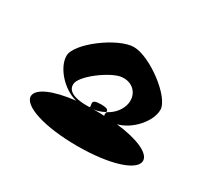

<svg xmlns="http://www.w3.org/2000/svg" viewBox="-105 -866 919 843"><g transform="rotate(30 354.5 -444.5)"><path d="M74 -282C74 -234 189 -194 360 -194C530 -194 643 -234 643 -282C643 -320 572 -352 463 -364C534 -382 597 -456 597 -514C597 -578 441 -695 359 -695C279 -695 121 -578 121 -514C121 -456 185 -382 256 -364C147 -352 74 -320 74 -282ZM209 -419C207 -462 326 -549 378 -554C432 -560 469 -521 462 -471C457 -437 432 -405 397 -387C396 -381 393 -373 397 -368C385 -369 372 -369 360 -369C347 -369 334 -369 322 -368V-369C268 -367 209 -375 209 -419ZM322 -368C352 -368 374 -375 396 -387C397 -397 395 -405 359 -405C301 -405 329 -381 322 -368Z"/></g></svg>

Font: Ampere
Style: SCExt
Weight: 400
Version: Version 1